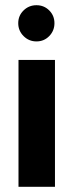

<svg xmlns="http://www.w3.org/2000/svg" viewBox="-20 -648 281 737"><path d="M191 69H51V-418H191ZM189 -559Q189 -530 169 -509.5Q149 -489 120 -489Q91 -489 70.5 -509.5Q50 -530 50 -559Q50 -588 70.5 -608Q91 -628 120 -628Q149 -628 169 -608Q189 -588 189 -559Z"/></svg>

Font: CAT North
Style: Regular
Weight: 400
Designer: Peter Wiegel
Foundry: Peter Wiegel
Version: Version 1.000